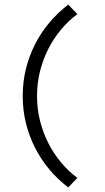

<svg xmlns="http://www.w3.org/2000/svg" viewBox="-20 -757 461 846"><path d="M143.1 -334Q143.1 -278.8 155.8 -227.1Q168.5 -175.3 191.7 -128.9Q214.8 -82.5 247.6 -43Q280.3 -3.4 320.8 26.9L280.8 68.8Q235.4 34.7 198.2 -9.5Q161.1 -53.7 134.8 -105.2Q108.4 -156.7 94.2 -214.4Q80.1 -272 80.1 -334Q80.1 -396 94.2 -453.6Q108.4 -511.2 134.8 -562.7Q161.1 -614.3 198.2 -658.2Q235.4 -702.1 280.8 -736.8L320.8 -694.8Q280.3 -664.6 247.6 -625Q214.8 -585.4 191.7 -539.1Q168.5 -492.7 155.8 -440.9Q143.1 -389.2 143.1 -334Z"/></svg>

Font: Stint Ultra Expanded
Style: Regular
Weight: 400
Width: 7
Designer: Astigmatic (AOETI)
Foundry: Astigmatic (AOETI)
Version: Version 1.000